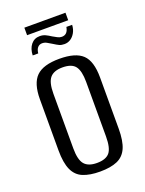

<svg xmlns="http://www.w3.org/2000/svg" viewBox="-132 -743 617 816"><g transform="rotate(-20 176.5 -335.5)"><path d="M177 7Q131 7 100.5 -5.5Q70 -18 55.5 -50Q41 -82 41 -138V-369Q41 -441 72.5 -472Q104 -503 177 -503Q250 -503 281.5 -473Q313 -443 313 -369V-138Q313 -82 299 -50.5Q285 -19 255 -6Q225 7 177 7ZM177 -32Q217 -32 234 -52Q251 -72 251 -125V-372Q251 -421 235 -442.5Q219 -464 177 -464Q138 -464 120.5 -443.5Q103 -423 103 -372V-125Q103 -73 120.5 -52.5Q138 -32 177 -32ZM220 -554Q206 -554 196.5 -558.5Q187 -563 173 -572Q164 -577 153.5 -583.5Q143 -590 131 -590Q119 -590 111 -581.5Q103 -573 101 -555H76Q77 -585 92 -603.5Q107 -622 132 -622Q146 -622 157.5 -616.5Q169 -611 181 -603Q192 -597 201 -592Q210 -587 220 -587Q233 -587 241 -595Q249 -603 252 -620H278Q277 -600 268.5 -585Q260 -570 247.5 -562Q235 -554 220 -554ZM83 -644V-678H269V-644Z"/></g></svg>

Font: Alumni Sans Thin
Style: Regular
Weight: 400
Version: Version 1.018